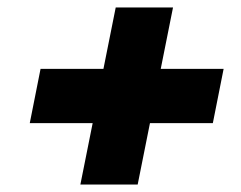

<svg xmlns="http://www.w3.org/2000/svg" viewBox="-20 -608 649 516"><path d="M552 -277H383L350 -112H196L229 -277H60L89 -423H258L291 -588H445L412 -423H581Z"/></svg>

Font: Idrija
Style: Italic
Weight: 800
Italic angle: -11.3°
Designer: Julieta Ulanovsky
Foundry: Julieta Ulanovsky
Version: Version 7.200